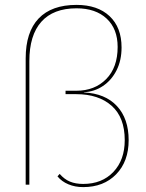

<svg xmlns="http://www.w3.org/2000/svg" viewBox="-20 -755 595 785"><path d="M506 -182Q506 -95 455 -42.5Q404 10 320 10Q287 10 259.5 -1.5Q232 -13 215 -34L224 -44Q243 -22 266 -12.5Q289 -3 320 -3Q397 -3 443.5 -52Q490 -101 490 -182Q490 -275 436.5 -322.5Q383 -370 292 -370H248V-384H292Q367 -384 414 -431.5Q461 -479 461 -563Q461 -637 416 -679Q371 -721 293 -721Q198 -721 149 -666Q100 -611 100 -505V0H85V-516Q85 -624 138 -679.5Q191 -735 293 -735Q379 -735 428 -689Q477 -643 477 -561Q477 -508 456.5 -467.5Q436 -427 401 -403.5Q366 -380 323 -378V-377Q410 -373 458 -321.5Q506 -270 506 -182Z"/></svg>

Font: Work Sans Hairline
Style: Regular
Weight: 400
Designer: Wei Huang
Foundry: Wei Huang
Version: Version 1.032